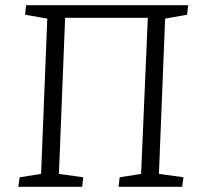

<svg xmlns="http://www.w3.org/2000/svg" viewBox="-20 -723 768 743"><path d="M51 0 56 -37 139 -50 163 -651 77 -666 81 -703H708L704 -666L619 -651L595 -50L690 -37L685 0H439L443 -37L526 -50L552 -654H232L208 -50L302 -37L298 0Z"/></svg>

Font: Literata 18pt Light
Style: Italic
Weight: 300
Italic angle: -2°
Designer: Latin by Veronika Burian and Jose Scaglione. Greek by Irene Vlachou. Cyrillic by Vera Evstafieva
Foundry: TypeTogether
Version: Version 3.103;gftools[0.9.29]